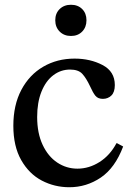

<svg xmlns="http://www.w3.org/2000/svg" viewBox="-20 -776 551 806"><path d="M293 -530Q359 -530 410.5 -503Q462 -476 462 -419Q462 -389 447.5 -375Q433 -361 412 -361Q391 -361 380.5 -374Q370 -387 358 -414Q342 -448 325.5 -466Q309 -484 274 -484Q235 -484 203.5 -460Q172 -436 154 -391Q136 -346 136 -285Q136 -217 159 -168Q182 -119 220.5 -93.5Q259 -68 305 -68Q354 -68 398 -96Q442 -124 469 -175H471L497 -161Q463 -71 403 -30.5Q343 10 271 10Q209 10 155.5 -18Q102 -46 69 -104Q36 -162 36 -248Q36 -335 69.5 -398.5Q103 -462 161.5 -496Q220 -530 293 -530ZM212 -691Q212 -720 230.5 -738Q249 -756 278 -756Q307 -756 325 -738Q343 -720 343 -691Q343 -662 325 -643.5Q307 -625 278 -625Q249 -625 230.5 -643.5Q212 -662 212 -691Z"/></svg>

Font: Minipax
Style: Regular
Weight: 400
Designer: Raphaël Ronot
Foundry: Velvetyne Type Foundry
Version: Version 1.000